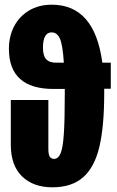

<svg xmlns="http://www.w3.org/2000/svg" viewBox="-20 -780 499 818"><path d="M452 -402H424V-383Q424 -242 403.5 -155Q383 -68 334.5 -25Q286 18 203 18Q122 18 74 -28.5Q26 -75 26 -164V-354H186V-146Q186 -122 192 -112.5Q198 -103 211 -103Q229 -104 238.5 -127.5Q248 -151 252 -209.5Q256 -268 256 -380V-401H208Q18 -401 18 -572Q18 -625 40 -667.5Q62 -710 103.5 -735Q145 -760 201 -760Q383 -760 416 -513H452ZM252 -513Q247 -590 235 -616Q223 -642 200 -642Q163 -642 163 -576Q163 -542 177.5 -527Q192 -512 222 -513Z"/></svg>

Font: Fira Sans Extra Condensed ExtraBold
Style: Regular
Weight: 800
Width: 1
Designer: Carrois Corporate & Edenspiekermann AG
Foundry: Carrois Corporate GbR & Edenspiekermann AG
Version: Version 4.203